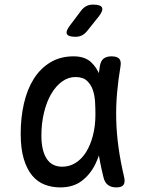

<svg xmlns="http://www.w3.org/2000/svg" viewBox="-20 -805 640 835"><path d="M242 10Q206 10 174.5 -2Q143 -14 120 -41.5Q97 -69 83.5 -113.5Q70 -158 70 -224Q70 -293 84 -354.5Q98 -416 126.5 -461.5Q155 -507 198.5 -533.5Q242 -560 300 -560Q348 -560 375 -535.5Q402 -511 415.5 -473.5Q429 -436 432 -391.5Q435 -347 435 -308Q435 -253 426.5 -196.5Q418 -140 396 -94Q374 -48 336.5 -19Q299 10 242 10ZM251 -80Q282 -80 308.5 -96.5Q335 -113 354 -143Q373 -173 384 -215Q395 -257 395 -308Q395 -332 393.5 -360.5Q392 -389 384 -413Q376 -437 358.5 -453.5Q341 -470 308 -470Q277 -470 250 -450.5Q223 -431 203 -397Q183 -363 171.5 -316Q160 -269 160 -215Q160 -151 182.5 -115.5Q205 -80 251 -80ZM414 -516Q418 -541 431 -550.5Q444 -560 465 -560Q489 -560 498.5 -549.5Q508 -539 504 -516Q494 -457 489 -399.5Q484 -342 485.5 -283.5Q487 -225 495.5 -163.5Q504 -102 520 -34Q525 -12 517 -1Q509 10 486 10Q463 10 449 -1Q435 -12 430 -34Q413 -102 405 -163.5Q397 -225 396 -283.5Q395 -342 400 -399.5Q405 -457 414 -516ZM308 -645Q277 -645 271 -657Q265 -669 284 -694L333 -759Q343 -772 355.5 -778.5Q368 -785 385 -785Q417 -785 423.5 -772.5Q430 -760 410 -734L358 -669Q348 -657 336 -651Q324 -645 308 -645Z"/></svg>

Font: Maple Mono
Style: Regular
Weight: 400
Monospace: yes
Designer: subframe7536
Version: Version 7.300